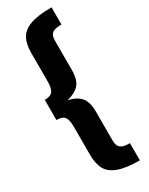

<svg xmlns="http://www.w3.org/2000/svg" viewBox="-251 -883 825 1065"><g transform="rotate(-30 162.0 -350.0)"><path d="M298 -730Q254 -730 238 -716.5Q222 -703 222 -670V-484Q222 -421 197 -392Q172 -363 118 -349Q170 -338 196 -308.5Q222 -279 222 -216V-30Q222 3 238.5 16.5Q255 30 298 30V140Q210 140 161 121.5Q112 103 93 67.5Q74 32 74 -25V-204Q74 -249 60.5 -267Q47 -285 9 -285V-414Q47 -414 60.5 -432.5Q74 -451 74 -496V-675Q74 -733 93 -768.5Q112 -804 161 -822Q210 -840 298 -840Z"/></g></svg>

Font: Statis Sans
Style: Bold
Weight: 700
Designer: bBox Type GmbH
Foundry: bBox Type GmbH
Version: Version 1.000